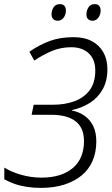

<svg xmlns="http://www.w3.org/2000/svg" viewBox="-20 -905 546 935"><path d="M180 10Q143 10 110.5 5Q78 0 51 -9.5Q24 -19 1 -32V-89Q34 -68 82.5 -54Q131 -40 182 -40Q231 -40 269.5 -52Q308 -64 335 -87Q362 -110 375.5 -143Q389 -176 389 -218Q389 -283 348 -314.5Q307 -346 230 -346H134L144 -395H239Q296 -395 342.5 -412Q389 -429 416.5 -465.5Q444 -502 444 -562Q444 -615 412.5 -645Q381 -675 327 -675Q277 -675 233.5 -657Q190 -639 147 -610L123 -653Q172 -687 222.5 -705.5Q273 -724 338 -724Q391 -724 427.5 -704.5Q464 -685 483.5 -650Q503 -615 503 -568Q503 -511 480 -470Q457 -429 417.5 -404Q378 -379 330 -369V-367Q365 -360 392 -341Q419 -322 434 -291Q449 -260 449 -216Q449 -164 431 -122Q413 -80 378 -51Q343 -22 293 -6Q243 10 180 10ZM430 -804Q417 -804 408.5 -812.5Q400 -821 401 -836Q401 -854 411 -869.5Q421 -885 441 -885Q456 -885 463 -876.5Q470 -868 470 -854Q470 -834 459 -819Q448 -804 430 -804ZM261 -804Q247 -804 239 -812.5Q231 -821 231 -836Q231 -854 241 -869.5Q251 -885 272 -885Q282 -885 288.5 -881Q295 -877 298 -870Q301 -863 301 -854Q301 -834 290 -819Q279 -804 261 -804Z"/></svg>

Font: Noto Sans Display Light
Style: Italic
Weight: 300
Italic angle: -12°
Designer: Monotype Design Team
Foundry: Monotype Imaging Inc.
Version: Version 2.003